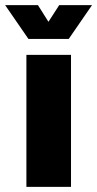

<svg xmlns="http://www.w3.org/2000/svg" viewBox="-53 -729 379 749"><path d="M50 0V-515H224V0ZM58 -577 -33 -709H95L136 -644L178 -709H306L215 -577Z"/></svg>

Font: MuseoModerno ExtraBold
Style: Regular
Weight: 800
Designer: Pablo Cosgaya, Héctor Gatti, Marcela Romero, and the Authors of The MuseoModerno Project.
Foundry: Omnibus-Type Team
Version: Version 1.001